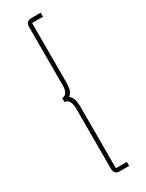

<svg xmlns="http://www.w3.org/2000/svg" viewBox="-205 -773 638 837"><g transform="rotate(-30 114.5 -354.5)"><path d="M118 -720V-416Q118 -411 115.5 -392.5Q113 -374 97 -360Q113 -347 115.5 -328Q118 -309 118 -304V11H173V31H121Q113 31 105.5 24Q98 17 98 1V-304Q98 -319 92 -334Q86 -349 68 -351V-371Q82 -371 88.5 -380.5Q95 -390 96.5 -401Q98 -412 98 -416V-710Q98 -730 107.5 -735Q117 -740 121 -740H173V-720Z"/></g></svg>

Font: Raleway Thin
Style: Regular
Weight: 100
Designer: Matt McInerney, Pablo Impallari, Rodrigo Fuenzalida
Foundry: Matt McInerney, Pablo Impallari, Rodrigo Fuenzalida
Version: Version 4.026